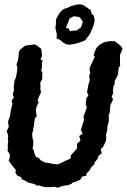

<svg xmlns="http://www.w3.org/2000/svg" viewBox="-20 -873 600 909"><path d="M252 16 238 11 220 13H195L184 11L166 5L155 6L142 -2L125 -6L110 -10L95 -20L84 -23L80 -34L61 -42L53 -55L55 -68L47 -78L37 -90L28 -103L21 -112L27 -130L26 -144L16 -159L17 -171V-192L19 -207L17 -215L19 -230L12 -252L22 -274L18 -291L19 -302L28 -324L29 -339L32 -354L37 -374L39 -382L35 -397L46 -412L40 -426L46 -445L45 -461L47 -477L48 -488L55 -506L59 -524L61 -538L62 -554L58 -568L64 -584L66 -591L69 -623L73 -636L87 -647L99 -657L114 -659L145 -663L149 -661L161 -653L175 -642L178 -621L179 -608L172 -592L182 -586L178 -573L179 -555L175 -538L181 -529L180 -516V-499L170 -480L172 -467L171 -453L174 -435L165 -416L158 -399L163 -388L155 -372L150 -354V-346L154 -322L145 -314L141 -281L137 -262L136 -253L132 -239L134 -218L138 -205L137 -184L134 -171L140 -160L143 -147L151 -129L164 -125L174 -113L187 -107L191 -104L212 -101L232 -97L254 -95L270 -102L286 -110L300 -116L313 -122L317 -140L327 -150L343 -168L345 -176L344 -192L361 -207L355 -229L371 -240L363 -257L368 -274L378 -306L375 -320L381 -336L385 -347L391 -366L386 -378L387 -394L389 -408L399 -422L392 -437L395 -452L397 -466L402 -483L405 -495L402 -511L407 -529L404 -545L406 -556L415 -575L422 -590L429 -604L423 -612L429 -630L438 -648L450 -660L462 -667L473 -673L497 -678H523L533 -671L545 -661L554 -653L560 -640L548 -613V-592V-581L549 -562L542 -554L540 -536L539 -523L534 -509L524 -493L522 -472L517 -465L515 -444L516 -432L509 -417L515 -402L509 -389L502 -373L501 -356L500 -341L495 -330V-311V-296L489 -278L487 -253L482 -236L483 -222L482 -207L476 -194L468 -177L457 -167L462 -148L446 -135L442 -121L428 -104L427 -96L412 -81L403 -65L389 -51V-41L369 -37L360 -22L337 -12L322 -8L319 -3L301 4L282 6L269 10ZM307 -661 292 -664 277 -673 265 -684 248 -691 249 -711 246 -725 242 -741 244 -752 245 -769V-780L251 -793L260 -808L268 -819L277 -827L286 -832L301 -836L313 -843L328 -847L343 -851L359 -853L376 -848L385 -841L389 -840L400 -831L409 -827L413 -809L423 -800L428 -782L427 -770L424 -757L419 -741L411 -725L406 -712L392 -694L384 -683L369 -676L350 -670L334 -665L325 -664ZM309 -726 344 -729 350 -734 364 -744 372 -770 361 -787 353 -793 329 -796 309 -785 305 -773 292 -742 307 -737Z"/></svg>

Font: Winky Rough Medium
Style: Italic
Weight: 500
Italic angle: -8.97852°
Designer: Simon Atzbach
Foundry: typofactur
Version: Version 1.206; ttfautohint (v1.8.4.7-5d5b)